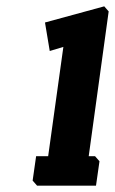

<svg xmlns="http://www.w3.org/2000/svg" viewBox="-20 -774 363 606"><path d="M137 -613 122 -703 309 -754 323 -738 260 -281H280L294 -265L283 -188H97L83 -204L94 -281H132L180 -626Z"/></svg>

Font: Chau Philomene One
Style: Italic
Weight: 400
Designer: Vicente Lamonaca
Foundry: TipoType
Version: Version 1.002